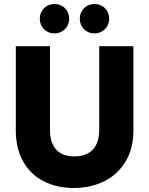

<svg xmlns="http://www.w3.org/2000/svg" viewBox="-20 -933 745 960"><path d="M230 -702V-282Q230 -219 261 -185Q292 -151 352 -151Q412 -151 444 -185Q476 -219 476 -282V-702H647V-283Q647 -189 607 -124Q567 -59 499.5 -26Q432 7 349 7Q266 7 200.5 -25.5Q135 -58 97 -123.5Q59 -189 59 -283V-702ZM252 -766Q221 -766 200 -787Q179 -808 179 -839Q179 -870 200 -891.5Q221 -913 252 -913Q284 -913 305 -892Q326 -871 326 -839Q326 -808 304.5 -787Q283 -766 252 -766ZM452 -766Q421 -766 400 -787Q379 -808 379 -839Q379 -870 400 -891.5Q421 -913 452 -913Q484 -913 505 -892Q526 -871 526 -839Q526 -808 504.5 -787Q483 -766 452 -766Z"/></svg>

Font: MSTAGE
Style: Bold
Weight: 700
Designer: Ninad Kale (Devanagari), Jonny Pinhorn (Latin)
Foundry: Indian Type Foundry
Version: 4.004